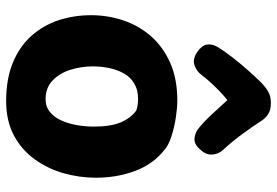

<svg xmlns="http://www.w3.org/2000/svg" viewBox="-159 -740 906 628"><g transform="rotate(90 294.0 -426.0)"><path d="M308.9 -553Q332.7 -553 364.6 -548.1Q396.6 -543.2 425.5 -533.9Q454.4 -524.7 469.2 -511.7Q516.8 -474.7 539.1 -414.9Q561.3 -355.1 561.3 -287Q561.3 -232 546.2 -179.7Q531 -127.4 500.1 -85.2Q469.2 -42.9 422.1 -18Q374.9 6.9 310.9 6.9Q238.1 6.9 184.9 -15.1Q131.7 -37.1 97.1 -75.9Q62.6 -114.7 46.1 -164.9Q29.7 -215.2 29.7 -271Q29.7 -324.6 46.3 -375.1Q63 -425.7 97.4 -465.6Q131.8 -505.4 184.4 -529.2Q237.1 -553 308.9 -553ZM197.1 -276.4Q197.1 -238.9 208.3 -203.3Q219.4 -167.8 243.4 -144.9Q267.3 -122.1 304 -122.1Q329 -122.1 346.6 -136.5Q364.1 -150.9 374.4 -174.6Q384.8 -198.2 389.4 -225.8Q394.1 -253.4 394.1 -278.9Q394.1 -336 379.7 -369.2Q365.2 -402.3 340.8 -419.1Q330.1 -422.3 321.5 -423.4Q312.9 -424.6 303 -424.6Q273.7 -424.6 252.9 -412Q232.1 -399.4 220.2 -378.2Q208.3 -357 202.7 -330.8Q197.1 -304.7 197.1 -276.4ZM224.2 -631.2Q213.4 -616.4 193.8 -609.3Q174.2 -602.1 150.7 -617.7Q129 -632.3 125.9 -649.2Q122.9 -666 133.4 -684.4Q146.9 -706.7 168.3 -734.1Q189.7 -761.6 212 -786.5Q234.3 -811.4 248.7 -825.8Q265.9 -842.8 280.9 -850.9Q296 -859 316.9 -859Q339.6 -859 353.7 -850Q367.9 -841 378 -823.8Q390.9 -803.7 415.3 -769.8Q439.8 -735.9 471.4 -701.2Q484 -687.7 485.5 -667.2Q487 -646.8 469 -627.8Q451.3 -607.3 433.1 -609.2Q414.9 -611 402.1 -620.7Q379.8 -638.1 354.5 -665.4Q329.2 -692.8 307.4 -716.6Q296 -707.9 281.3 -694Q266.7 -680.1 251.8 -664.1Q237 -648 224.2 -631.2Z"/></g></svg>

Font: Playpen Sans Arabic
Style: Regular
Weight: 400
Designer: Azza Alameddine, Laura Meseguer, Veronika Burian, José Scaglione
Foundry: TypeTogether
Version: Version 2.000